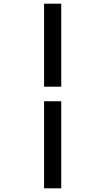

<svg xmlns="http://www.w3.org/2000/svg" viewBox="-20 -771 572 1041"><path d="M219 -751H312V-301H219ZM219 250V-222H312V250Z"/></svg>

Font: Galada
Style: Regular
Weight: 400
Designer: Latin by Pablo Impallari, Bengali by Jeremie Hornus, Yoann Minet, and Juan Bruce
Foundry: black foundry
Version: Version 1.261;PS 1.261;hotconv 1.0.86;makeotf.lib2.5.63406